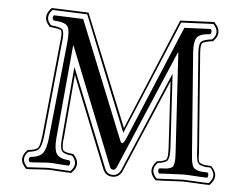

<svg xmlns="http://www.w3.org/2000/svg" viewBox="-51 -746 1102 847"><g transform="rotate(5 500.0 -322.5)"><path d="M744 -103 718 -534H716L491 -5Q485 6 477 6Q466 6 462 -5L255 -524H253L215 -110Q211 -63 223 -42.5Q235 -22 281 -18Q285 -14 285 -7Q285 0 281 5Q267 5 237.5 2.5Q208 0 195 0Q182 0 151 2.5Q120 5 107 5Q102 0 102 -7Q102 -14 107 -18Q148 -22 162.5 -41Q177 -60 182 -108L226 -533Q232 -590 220.5 -607Q209 -624 158 -627Q153 -632 153 -639Q153 -646 158 -650L287 -645L492 -137Q493 -135 494.5 -131Q496 -127 497 -124.5Q498 -122 499.5 -119.5Q501 -117 502.5 -115.5Q504 -114 506 -114Q513 -114 523 -138L735 -645L852 -650Q856 -646 856 -639Q856 -632 852 -627Q804 -624 792 -605.5Q780 -587 783 -542L816 -108Q818 -84 819 -72.5Q820 -61 823.5 -49Q827 -37 831 -33Q835 -29 844.5 -24.5Q854 -20 864 -19.5Q874 -19 893 -18Q897 -14 897 -7Q897 0 893 5Q879 5 841 2.5Q803 0 787 0Q775 0 739.5 2Q704 4 680 5Q675 0 675 -7Q675 -14 680 -18Q699 -19 707.5 -19.5Q716 -20 726 -23.5Q736 -27 738.5 -31Q741 -35 743.5 -46Q746 -57 745.5 -68.5Q745 -80 744 -103ZM712 -111 695 -405 519 8V9Q505 37 477 37Q445 37 433 6L272 -396L248 -117Q248 -116 246 -101Q244 -67 251.5 -59Q259 -51 293 -48H295L296 -47Q336 -6 295 35L293 36H292Q273 36 239 33.5Q205 31 195 31Q180 31 144.5 33.5Q109 36 96 36H95L93 35Q52 -6 92 -46L93 -48H94Q131 -51 139.5 -63Q148 -75 153 -121L195 -536Q196 -541 197 -552Q199 -583 192.5 -588Q186 -593 146 -597H144L143 -598Q103 -638 144 -680L146 -681L308 -675L508 -181L714 -675L864 -682L866 -680Q907 -638 867 -598L866 -597H864Q827 -592 819.5 -584.5Q812 -577 814 -544L846 -120Q847 -111 847.5 -96.5Q848 -82 848 -78Q848 -74 850.5 -66Q853 -58 855.5 -57Q858 -56 865.5 -53Q873 -50 881 -49.5Q889 -49 905 -48H906L907 -47Q948 -6 907 35L905 36H904Q885 36 843 33.5Q801 31 787 31Q774 31 732.5 33.5Q691 36 669 36H667L666 35Q625 -6 665 -47L666 -48H668Q702 -52 708 -61.5Q714 -71 712 -111ZM720 -112Q722 -71 714 -58Q706 -45 670 -41Q637 -7 671 28Q691 28 732.5 25.5Q774 23 787 23Q801 23 842.5 25.5Q884 28 902 28Q936 -6 903 -41Q891 -41 883 -41.5Q875 -42 868.5 -44.5Q862 -47 857.5 -48Q853 -49 850 -54Q847 -59 845.5 -60.5Q844 -62 842.5 -71.5Q841 -81 840.5 -84Q840 -87 839 -100.5Q838 -114 838 -120L806 -544Q804 -579 813.5 -589.5Q823 -600 862 -605Q895 -638 861 -673L719 -667L507 -160L303 -667L149 -673Q116 -638 148 -605Q187 -601 197 -593Q207 -585 205 -552Q204 -545 203 -535L161 -120Q156 -74 145 -59Q134 -44 97 -40Q64 -7 98 28Q108 28 144 25.5Q180 23 195 23Q206 23 239.5 25.5Q273 28 290 28Q323 -6 291 -40Q256 -43 246 -55Q236 -67 239 -104Q239 -105 240 -118L267 -431L441 3Q451 29 477 29Q500 29 512 5L701 -439Z"/></g></svg>

Font: Linux Libertine Initials O
Style: Initials
Weight: 400
Designer: Philipp H. Poll
Foundry: Philipp H. Poll
Version: Version 5.0.6